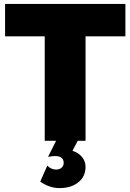

<svg xmlns="http://www.w3.org/2000/svg" viewBox="-20 -721 668 983"><path d="M622 -701V-535H418V0H378L351 51Q382 61 400 83Q418 105 418 133Q418 182 381.5 212Q345 242 284 242Q234 242 186 209L222 127Q242 147 267 147Q285 147 295.5 137.5Q306 128 306 113Q306 78 262 78Q250 78 226 82L267 0H209V-535H6V-701Z"/></svg>

Font: Montserrat Extra Bold
Style: Regular
Weight: 800
Designer: Julieta Ulanovsky
Foundry: Julieta Ulanovsky
Version: Version 3.001;PS 003.001;hotconv 1.0.70;makeotf.lib2.5.58329